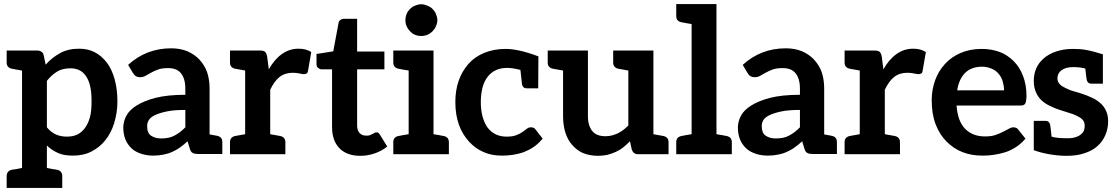

<svg xmlns="http://www.w3.org/2000/svg" viewBox="-20 -763 5516 950"><path d="M547 -372C538 -404 525 -432 508 -454C491 -476 471 -493 448 -505C425 -517 399 -522 371 -522C335 -522 304 -515 277 -500C250 -485 227 -467 206 -443L196 -490C194 -498 191 -503 185 -507C179 -511 172 -513 164 -513H89H13V-454C13 -437 21 -427 38 -423C39 -423 41 -422 44 -422C47 -422 52 -420 59 -419C66 -418 77 -416 89 -414V68C77 70 66 73 59 74C52 75 47 76 44 76C41 76 39 77 38 77C21 81 13 92 13 109V167H89H212H288V109C288 92 280 81 263 77C262 77 260 77 257 76C254 75 249 75 242 74C235 73 225 70 212 68V-43C228 -27 247 -15 267 -6C287 3 311 7 340 7C374 7 405 1 432 -13C459 -27 482 -45 501 -69C520 -93 535 -121 545 -154C555 -187 561 -223 561 -261C561 -303 556 -339 547 -372ZM425 -183C419 -161 410 -143 400 -129C389 -115 377 -104 362 -97C347 -90 330 -87 311 -87C292 -87 274 -90 258 -97C242 -104 226 -116 212 -133V-363C228 -383 245 -398 263 -409C281 -420 303 -425 329 -425C345 -425 359 -422 372 -416C385 -410 396 -400 405 -387C414 -374 421 -358 426 -337C431 -316 433 -290 433 -260C433 -230 431 -205 425 -183Z M1055 -91C1054 -91 1050 -92 1044 -93C1038 -94 1028 -96 1017 -98V-325C1017 -354 1013 -381 1005 -405C997 -429 983 -450 967 -468C951 -485 931 -499 908 -509C884 -519 857 -524 827 -524C744 -524 673 -496 614 -442L637 -403C641 -397 645 -391 651 -387C657 -383 665 -381 673 -381C683 -381 692 -383 700 -388C708 -393 717 -397 727 -403C737 -409 749 -414 762 -419C775 -424 792 -426 812 -426C840 -426 861 -418 875 -401C889 -384 897 -359 897 -324V-294C839 -294 789 -289 750 -279C711 -269 680 -256 656 -241C632 -226 615 -209 605 -190C595 -171 590 -151 590 -132C590 -109 594 -89 601 -72C608 -55 619 -40 632 -28C645 -16 661 -8 679 -2C697 4 717 7 739 7C757 7 774 5 789 2C804 -1 818 -5 831 -11C844 -17 858 -24 870 -33C883 -42 895 -52 908 -64L919 -28C922 -17 927 -9 934 -6C941 -2 950 -1 962 -1H1004H1017H1080V-60C1080 -77 1072 -87 1055 -91ZM897 -133C888 -124 879 -116 870 -109C861 -102 852 -97 843 -92C834 -87 823 -83 812 -81C801 -79 790 -78 777 -78C756 -78 740 -83 727 -92C714 -101 708 -117 708 -139C708 -150 711 -161 717 -170C723 -179 733 -187 748 -194C763 -201 783 -207 807 -212C831 -217 861 -219 897 -219Z M1457 -522C1426 -522 1399 -513 1374 -495C1349 -477 1328 -452 1310 -420L1302 -482C1300 -493 1297 -501 1292 -506C1287 -511 1279 -513 1266 -513H1193H1118V-454C1118 -437 1126 -427 1143 -423C1151 -422 1150 -422 1193 -414V-99C1150 -91 1151 -91 1143 -90C1126 -86 1118 -76 1118 -59V0H1193H1317H1392V-59C1392 -76 1384 -86 1367 -90C1359 -91 1360 -91 1317 -99V-319C1330 -346 1345 -368 1363 -382C1381 -396 1403 -403 1429 -403C1443 -403 1455 -401 1464 -399C1473 -397 1479 -396 1484 -396C1490 -396 1495 -398 1498 -400C1501 -402 1503 -406 1504 -412L1520 -505C1503 -517 1482 -522 1457 -522Z M1762 8C1787 8 1811 4 1834 -4C1857 -12 1878 -23 1896 -38L1859 -98C1856 -102 1854 -104 1852 -106C1850 -108 1846 -108 1842 -108C1839 -108 1837 -108 1834 -106C1831 -104 1827 -102 1823 -100C1819 -98 1815 -96 1810 -94C1805 -92 1799 -92 1791 -92C1778 -92 1767 -96 1759 -105C1751 -114 1747 -126 1747 -142V-420H1882V-508H1747V-670H1683C1676 -670 1669 -668 1664 -664C1659 -660 1656 -656 1655 -649L1629 -509L1546 -496V-446C1546 -437 1549 -431 1554 -427C1559 -423 1564 -420 1571 -420H1623V-134C1623 -90 1635 -55 1659 -30C1683 -5 1718 8 1762 8Z M2176 -90C2175 -90 2173 -91 2170 -91C2167 -91 2162 -93 2155 -94C2148 -95 2137 -97 2125 -99V-513H2002H1926V-454C1926 -437 1934 -427 1951 -423C1952 -423 1954 -422 1957 -422C1960 -422 1965 -420 1972 -419C1979 -418 1990 -416 2002 -414V-99C1990 -97 1979 -95 1972 -94C1965 -93 1960 -92 1957 -91C1954 -91 1952 -90 1951 -90C1934 -86 1926 -76 1926 -59V0H2002H2125H2201V-59C2201 -76 2193 -86 2176 -90ZM2144 -663C2144 -674 2141 -684 2137 -694C2133 -704 2127 -712 2120 -719C2113 -726 2105 -731 2095 -735C2085 -739 2075 -742 2064 -742C2053 -742 2043 -739 2033 -735C2023 -731 2016 -726 2009 -719C2002 -712 1996 -704 1992 -694C1988 -684 1986 -674 1986 -663C1986 -652 1988 -642 1992 -633C1996 -624 2002 -615 2009 -608C2016 -601 2023 -595 2033 -591C2043 -587 2053 -585 2064 -585C2075 -585 2085 -587 2095 -591C2105 -595 2113 -601 2120 -608C2127 -615 2133 -624 2137 -633C2141 -642 2144 -652 2144 -663Z M2630 -122C2625 -130 2617 -133 2607 -133C2599 -133 2593 -131 2587 -126C2581 -121 2573 -116 2565 -110C2557 -104 2546 -99 2534 -94C2522 -89 2506 -87 2486 -87C2466 -87 2449 -91 2433 -98C2417 -106 2404 -117 2393 -131C2382 -146 2374 -164 2368 -185C2362 -206 2359 -231 2359 -258C2359 -284 2362 -307 2367 -328C2372 -349 2381 -367 2392 -382C2403 -397 2416 -407 2432 -415C2448 -423 2467 -427 2489 -427C2506 -427 2529 -424 2555 -417C2559 -377 2562 -353 2563 -345C2566 -333 2573 -326 2586 -326H2627H2639H2643L2644 -484C2578 -509 2524 -521 2482 -521C2442 -521 2406 -514 2375 -501C2344 -488 2318 -470 2297 -446C2276 -422 2260 -394 2249 -362C2238 -330 2233 -296 2233 -258C2233 -216 2239 -178 2251 -145C2263 -112 2280 -85 2301 -62C2322 -39 2346 -22 2374 -10C2402 2 2431 7 2463 7C2481 7 2500 6 2518 3C2536 0 2554 -4 2571 -10C2588 -17 2605 -25 2621 -36C2637 -47 2651 -61 2665 -77Z M3263 -90C3255 -91 3256 -91 3213 -99V-513H3089H3014V-454C3014 -437 3022 -427 3039 -423C3047 -422 3047 -421 3089 -414V-142C3072 -125 3055 -112 3036 -103C3017 -94 2997 -89 2976 -89C2947 -89 2925 -97 2911 -114C2897 -131 2889 -156 2889 -187V-513H2766H2690V-454C2690 -437 2698 -427 2715 -423C2723 -422 2723 -422 2766 -414V-187C2766 -158 2770 -132 2777 -108C2785 -84 2795 -64 2810 -47C2825 -30 2843 -15 2864 -6C2886 3 2911 8 2939 8C2956 8 2971 6 2986 3C3001 -1 3015 -6 3028 -12C3041 -18 3053 -25 3064 -34C3075 -43 3086 -53 3097 -64L3106 -23C3111 -8 3121 0 3137 0H3213H3288V-59C3288 -76 3280 -86 3263 -90Z M3576 -90C3575 -90 3573 -90 3570 -91C3567 -92 3562 -93 3555 -94C3548 -95 3537 -97 3525 -99V-743H3402H3326V-684C3326 -667 3334 -657 3351 -653C3352 -653 3354 -652 3357 -652C3360 -652 3365 -650 3372 -649C3379 -648 3390 -646 3402 -644V-99C3390 -97 3379 -95 3372 -94C3365 -93 3360 -92 3357 -91C3354 -90 3352 -90 3351 -90C3334 -86 3326 -76 3326 -59V0H3402H3525H3601V-59C3601 -76 3593 -86 3576 -90Z M4096 -91C4095 -91 4091 -92 4085 -93C4079 -94 4069 -96 4058 -98V-325C4058 -354 4054 -381 4046 -405C4038 -429 4024 -450 4008 -468C3992 -485 3972 -499 3949 -509C3925 -519 3898 -524 3868 -524C3785 -524 3714 -496 3655 -442L3678 -403C3682 -397 3686 -391 3692 -387C3698 -383 3706 -381 3714 -381C3724 -381 3733 -383 3741 -388C3749 -393 3758 -397 3768 -403C3778 -409 3790 -414 3803 -419C3816 -424 3833 -426 3853 -426C3881 -426 3902 -418 3916 -401C3930 -384 3938 -359 3938 -324V-294C3880 -294 3830 -289 3791 -279C3752 -269 3721 -256 3697 -241C3673 -226 3656 -209 3646 -190C3636 -171 3631 -151 3631 -132C3631 -109 3635 -89 3642 -72C3649 -55 3660 -40 3673 -28C3686 -16 3702 -8 3720 -2C3738 4 3758 7 3780 7C3798 7 3815 5 3830 2C3845 -1 3859 -5 3872 -11C3885 -17 3899 -24 3911 -33C3924 -42 3936 -52 3949 -64L3960 -28C3963 -17 3968 -9 3975 -6C3982 -2 3991 -1 4003 -1H4045H4058H4121V-60C4121 -77 4113 -87 4096 -91ZM3938 -133C3929 -124 3920 -116 3911 -109C3902 -102 3893 -97 3884 -92C3875 -87 3864 -83 3853 -81C3842 -79 3831 -78 3818 -78C3797 -78 3781 -83 3768 -92C3755 -101 3749 -117 3749 -139C3749 -150 3752 -161 3758 -170C3764 -179 3774 -187 3789 -194C3804 -201 3824 -207 3848 -212C3872 -217 3902 -219 3938 -219Z M4498 -522C4467 -522 4440 -513 4415 -495C4390 -477 4369 -452 4351 -420L4343 -482C4341 -493 4338 -501 4333 -506C4328 -511 4320 -513 4307 -513H4234H4159V-454C4159 -437 4167 -427 4184 -423C4192 -422 4191 -422 4234 -414V-99C4191 -91 4192 -91 4184 -90C4167 -86 4159 -76 4159 -59V0H4234H4358H4433V-59C4433 -76 4425 -86 4408 -90C4400 -91 4401 -91 4358 -99V-319C4371 -346 4386 -368 4404 -382C4422 -396 4444 -403 4470 -403C4484 -403 4496 -401 4505 -399C4514 -397 4520 -396 4525 -396C4531 -396 4536 -398 4539 -400C4542 -402 4544 -406 4545 -412L4561 -505C4544 -517 4523 -522 4498 -522Z M4837 -521C4799 -521 4763 -514 4733 -501C4703 -488 4677 -470 4656 -447C4635 -424 4618 -397 4607 -366C4596 -335 4590 -303 4590 -268C4590 -223 4596 -183 4609 -149C4622 -115 4640 -86 4663 -63C4686 -40 4712 -22 4743 -10C4774 2 4806 7 4842 7C4860 7 4879 6 4898 3C4917 0 4936 -4 4955 -10C4973 -16 4991 -25 5008 -36C5025 -47 5040 -61 5054 -77L5018 -122C5015 -126 5013 -128 5009 -130C5005 -132 5000 -133 4995 -133C4987 -133 4980 -131 4972 -126C4964 -121 4954 -117 4943 -111C4932 -105 4920 -100 4905 -95C4891 -90 4874 -88 4854 -88C4813 -88 4781 -100 4756 -125C4731 -150 4717 -188 4713 -241H5030C5036 -241 5040 -241 5044 -243C5048 -245 5051 -247 5053 -251C5055 -254 5056 -259 5057 -265C5058 -271 5059 -280 5059 -289C5059 -326 5053 -358 5042 -387C5031 -416 5016 -440 4996 -460C4976 -480 4953 -496 4926 -506C4899 -516 4869 -521 4837 -521ZM4839 -433C4857 -433 4873 -429 4887 -423C4901 -417 4912 -409 4921 -398C4930 -387 4937 -375 4941 -361C4945 -347 4948 -332 4948 -316H4716C4722 -353 4735 -382 4755 -402C4775 -422 4803 -433 4839 -433Z M5452 -216C5445 -231 5436 -243 5424 -253C5412 -264 5399 -272 5384 -279C5369 -286 5353 -293 5337 -298C5321 -303 5306 -308 5291 -312C5276 -316 5263 -322 5251 -328C5239 -334 5230 -339 5223 -347C5216 -355 5212 -364 5212 -375C5212 -392 5219 -406 5233 -416C5247 -426 5266 -431 5290 -431C5313 -431 5337 -428 5350 -424C5354 -385 5356 -373 5357 -368C5360 -356 5367 -349 5380 -349H5421H5433H5437V-494H5438C5366 -516 5338 -521 5288 -521C5256 -521 5229 -516 5205 -508C5181 -500 5160 -488 5144 -474C5128 -460 5115 -443 5107 -424C5099 -405 5095 -385 5095 -364C5095 -341 5099 -322 5106 -306C5113 -290 5122 -277 5134 -266C5146 -255 5160 -246 5175 -239C5190 -232 5205 -225 5221 -220C5237 -215 5253 -210 5268 -205C5283 -201 5296 -196 5308 -190C5320 -184 5330 -178 5337 -170C5344 -162 5347 -153 5347 -141C5347 -133 5346 -125 5343 -117C5340 -109 5335 -104 5328 -98C5321 -92 5313 -88 5302 -84C5292 -81 5279 -79 5264 -79C5242 -79 5210 -79 5183 -87C5179 -127 5177 -141 5176 -146C5173 -158 5166 -165 5153 -165H5112H5100H5095V-70V-20C5132 -6 5194 8 5258 8C5291 8 5321 4 5346 -5C5372 -13 5393 -25 5410 -40C5427 -55 5440 -73 5449 -94C5458 -115 5463 -138 5463 -163C5463 -184 5459 -201 5452 -216Z"/></svg>

Font: SVN-Aleo
Style: Bold
Weight: 700
Designer: Alessio Laiso
Version: Version 1.2.2